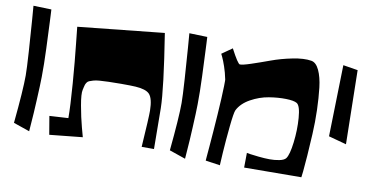

<svg xmlns="http://www.w3.org/2000/svg" viewBox="-66 -832 1963 1011"><g transform="rotate(10 915.0 -326.5)"><path d="M45.9 -29.8Q63.5 -208.5 63.5 -286.1Q63.5 -320.3 57.6 -412.6Q51.8 -504.9 45.9 -579.6L40 -654.8L136.2 -651.9Q136.7 -642.6 137.9 -619.4Q139.2 -596.2 139.6 -582.5Q141.6 -542 145.5 -443.4Q148.9 -356.9 147.9 -293.9Q147.5 -253.4 143.1 -167Q139.6 -93.8 135.7 -46.9L132.3 0Z M223.1 -98.1 323.7 -104Q323.7 -167 314.5 -287.6Q305.2 -408.2 295.4 -497.1L286.1 -585.9L746.1 -633.8Q792 -344.2 793.9 -240.2L795.9 -22H730Q740.7 -182.6 740.2 -217.3Q739.3 -282.2 718.3 -304.7Q698.7 -325.2 643.6 -328.6Q620.6 -330.1 565.9 -330.1Q527.3 -330.1 499.3 -329.1Q471.2 -328.1 451.2 -326.7Q431.2 -325.2 418.2 -321.3Q405.3 -317.4 397.5 -314.2Q389.6 -311 385 -303.7Q380.4 -296.4 378.7 -291.3Q377 -286.1 374.5 -274.9Q374 -272.5 373.8 -271.2Q373.5 -270 373 -268.1Q372.6 -266.1 372.1 -264.2Q366.7 -242.2 377.7 -180.7Q388.7 -119.1 402.3 -68.4L416 -18.1L239.7 0Z M879.4 -29.8Q897 -208.5 897 -286.1Q897 -320.3 891.1 -412.6Q885.3 -504.9 879.4 -579.6L873.5 -654.8L969.7 -651.9Q970.2 -642.6 971.4 -619.4Q972.7 -596.2 973.1 -582.5Q975.1 -542 979 -443.4Q982.4 -356.9 981.4 -293.9Q981 -253.4 976.6 -167Q973.1 -93.8 969.2 -46.9L965.8 0Z M1074.7 -9.3Q1075.2 -17.6 1076.4 -31.2Q1077.6 -44.9 1081.3 -88.6Q1085 -132.3 1087.6 -168.7Q1090.3 -205.1 1094 -258.1Q1097.7 -311 1099.1 -343.8Q1100.6 -376.5 1101.8 -412.8Q1103 -449.2 1100.6 -452.1Q1094.7 -482.4 1084 -513.9Q1073.2 -545.4 1065.4 -561.5L1057.6 -577.6L1112.8 -616.2Q1152.8 -540 1163.6 -539.1Q1177.2 -538.1 1223.4 -553.5Q1269.5 -568.8 1320.1 -587.4Q1370.6 -606 1431.2 -618.2Q1491.7 -630.4 1531.7 -623.5Q1557.1 -619.1 1574 -583Q1590.8 -546.9 1597.2 -492.4Q1603.5 -438 1605.5 -373.3Q1607.4 -308.6 1604 -244.6Q1600.6 -180.7 1596.9 -128.2Q1593.3 -75.7 1589.8 -43L1585.9 -10.3L1280.3 -8.3L1281.2 -86.9Q1288.6 -85.4 1300.8 -83.5Q1313 -81.5 1345.5 -78.1Q1377.9 -74.7 1404.3 -74.5Q1430.7 -74.2 1456.3 -79.3Q1481.9 -84.5 1490.7 -96.2Q1505.9 -116.7 1514.2 -183.8Q1522.5 -251 1517.6 -315.4Q1512.7 -379.9 1493.7 -391.6Q1477.5 -401.4 1435.3 -402.3Q1393.1 -403.3 1344 -395.3Q1294.9 -387.2 1248.5 -361.6Q1202.1 -335.9 1182.6 -297.4Q1175.8 -283.2 1168.2 -208.5Q1160.6 -133.8 1156.2 -65.9L1152.3 2Z M1701.2 -629.9 1779.8 -617.2 1787.1 -222.2 1691.9 -248Z"/></g></svg>

Font: Some Time Later
Style: Regular
Weight: 400
Version: Version 003.300